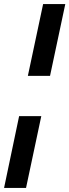

<svg xmlns="http://www.w3.org/2000/svg" viewBox="-26 -763 341 944"><path d="M111 -390 186 -743H295L220 -390ZM-6 161 68 -192H177L102 161Z"/></svg>

Font: Saira SemiCondensed SemiBold
Style: Italic
Weight: 600
Width: 4
Italic angle: -12°
Designer: Hector Gatti with collaboration of the Omnibus-Type team
Foundry: Omnibus-Type
Version: Version 1.101